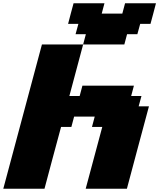

<svg xmlns="http://www.w3.org/2000/svg" viewBox="-20 -1145 966 1165"><path d="M500 0H750Q772 -83 816.7 -250Q861.3 -417 883.8 -500H821.3L838.4 -562.5H775.9L792.5 -625H480L463.4 -562.5H400.9L484.4 -875H234.4Q195.3 -729 117.2 -437.5Q39.1 -146 0 0H250Q266.6 -62.5 300 -187.5Q333.5 -312.5 350.6 -375H413.1L429.7 -437.5H554.7L538.1 -375H600.6Q584 -312.5 550.3 -187.5Q516.6 -62.5 500 0ZM484.4 -875H734.4L751 -937.5H813.5L830.6 -1000H893.1Q898.9 -1020.5 909.9 -1062.5Q920.9 -1104.5 926.3 -1125H738.8L722.2 -1062.5H597.2L613.8 -1125H426.3Q420.4 -1104 409.4 -1062.3Q398.4 -1020.5 393.1 -1000H455.6L438.5 -937.5H501Z"/></svg>

Font: Faithful 32x
Style: BoldOblique
Weight: 400
Foundry: Faithful Resource Pack
Version: Version 1.0; January 27, 2023